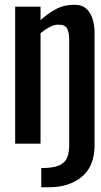

<svg xmlns="http://www.w3.org/2000/svg" viewBox="-20 -606 428 810"><path d="M154 184V103Q204 103 229 92Q254 81 263 59.5Q272 38 272 5V-437Q272 -468 263.5 -485Q255 -502 226 -502Q208 -502 188.5 -491.5Q169 -481 151 -466V0H44V-578H151V-521Q180 -548 215 -567Q250 -586 293 -586Q327 -586 345.5 -568Q364 -550 371.5 -523Q379 -496 379 -468V6Q379 95 325.5 139.5Q272 184 186 184Z"/></svg>

Font: Oswald
Style: Regular
Weight: 400
Designer: Vernon Adams
Foundry: Vernon Adams
Version: Version 4.103; ttfautohint (v1.8.3)